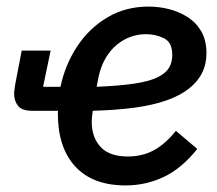

<svg xmlns="http://www.w3.org/2000/svg" viewBox="-20 -552 659 584"><path d="M362 12Q262 12 209 -45.5Q156 -103 156 -206Q156 -211 156.5 -218.5Q157 -226 158 -243L188 -215H78Q46 -215 34.5 -230.5Q23 -246 23 -266Q23 -273 24 -279.5Q25 -286 26 -294L46 -398H134L111 -288H164Q178 -355 214.5 -410.5Q251 -466 306.5 -499Q362 -532 432 -532Q464 -532 495 -524Q526 -516 551.5 -499.5Q577 -483 592.5 -456Q608 -429 608 -390Q608 -357 594.5 -330Q581 -303 554 -282Q527 -261 486 -246.5Q445 -232 389 -224.5Q333 -217 262 -215Q261 -206 260 -197Q259 -188 259 -182Q259 -134 286 -105Q313 -76 369 -76Q413 -76 448 -95Q483 -114 515 -154L580 -99Q532 -39 477.5 -13.5Q423 12 362 12ZM424 -448Q389 -448 358.5 -431.5Q328 -415 307.5 -385Q287 -355 279 -314L274 -288Q345 -291 390.5 -298Q436 -305 460.5 -317.5Q485 -330 494.5 -346.5Q504 -363 504 -385Q504 -423 479 -435.5Q454 -448 424 -448Z"/></svg>

Font: IBM Plex Sans Medium
Style: Italic
Weight: 500
Italic angle: -11.31°
Designer: Mike Abbink, Paul van der Laan, Pieter van Rosmalen
Foundry: Bold Monday
Version: Version 3.201